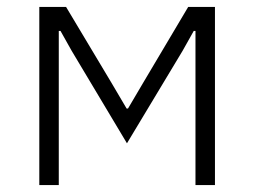

<svg xmlns="http://www.w3.org/2000/svg" viewBox="-20 -532 731 552"><path d="M93 0V-512H170L301 -293L344 -220H348L391 -293L521 -512H598V0H542V-383V-443H537L505 -386L345 -120L186 -386L154 -443H149V-385V0Z"/></svg>

Font: IBM Plex Sans Light
Style: Regular
Weight: 300
Designer: Mike Abbink, Paul van der Laan, Pieter van Rosmalen
Foundry: Bold Monday
Version: Version 3.201